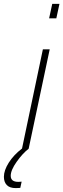

<svg xmlns="http://www.w3.org/2000/svg" viewBox="-113 -763 325 985"><path d="M155 -743H192L176 -669H139ZM107 -510H142L34 0Q3 24 -27.5 67Q-58 110 -58 139Q-58 170 -19 170L-2 169L-9 201Q-19 202 -32 202Q-63 202 -78 186.5Q-93 171 -93 144Q-93 111 -68 71.5Q-43 32 0 -1Z"/></svg>

Font: Saira Ultra Condensed Thin
Style: Italic
Weight: 100
Width: 1
Italic angle: -12°
Designer: Hector Gatti with collaboration of the Omnibus-Type team
Foundry: Omnibus-Type
Version: Version 1.001; ttfautohint (v1.8)